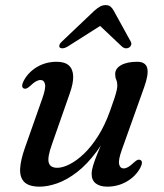

<svg xmlns="http://www.w3.org/2000/svg" viewBox="-20 -705 630 736"><path d="M518.2 -91.7Q524.1 -88.8 524 -81Q523.8 -73.2 517.9 -61.8Q499.9 -28.8 466 -9.2Q432 10.5 390.8 10.5Q363.2 10.5 347.3 -1.8Q331.3 -14.1 331.3 -38.2Q331.3 -52.5 337.1 -71.1Q342.8 -89.7 353.4 -115.9Q364 -142.1 379.5 -179.2Q394.9 -216.2 413.8 -267.7L415.8 -246.4Q387.1 -174 350.7 -124.6Q314.3 -75.3 275.6 -45.4Q236.9 -15.6 200 -2.5Q163 10.5 132.7 10.5Q90.7 10.5 73 -7.4Q55.4 -25.4 57.2 -58.5Q59 -91.5 75.1 -137.1L142.1 -327.3Q156.2 -366.7 152.5 -382.5Q148.9 -398.3 135.3 -398.3Q127.4 -398.3 118 -393.2Q108.6 -388.2 95.3 -375.2Q86.9 -367.8 81.4 -365.7Q75.9 -363.7 70.8 -366Q64.9 -368.9 65 -376.7Q65.2 -384.5 71.1 -395.9Q89.1 -428.9 122.6 -448.6Q156.2 -468.2 197 -468.2Q228.3 -468.2 244 -454.1Q259.6 -439.9 260.5 -413Q261.4 -386.2 247.6 -347.4L179.1 -151.7Q161.2 -101.9 166.8 -81.9Q172.4 -61.8 199.6 -61.8Q220.4 -61.8 247.1 -75.4Q273.8 -88.9 302.1 -115.9Q330.3 -142.9 356.1 -183.7Q381.9 -224.4 401.4 -278.7Q412.7 -309.6 418.7 -328.4Q424.8 -347.3 427.2 -358.3Q429.7 -369.4 429.7 -376.9Q429.7 -390.4 425.6 -399.3Q421.5 -408.2 421.5 -421.1Q421.5 -442.5 444.4 -455.4Q467.3 -468.2 506.1 -468.2Q537.7 -468.2 544.2 -444.5Q550.7 -420.8 532.6 -370.5L446.9 -130.4Q432.9 -91.2 436.7 -75.3Q440.4 -59.4 453.7 -59.4Q461.9 -59.4 471.2 -64.6Q480.4 -69.7 493.7 -82.5Q502.1 -90.1 507.6 -92.2Q513.1 -94.2 518.2 -91.7ZM388.5 -621.2H347.3L448.5 -525.5Q454.9 -520.3 462.2 -519.8Q469.4 -519.3 475.4 -523Q480.7 -526.5 482.8 -532.7Q484.9 -538.9 480.7 -546.4L416.2 -663.6Q410.4 -674.2 403.6 -679.8Q396.8 -685.4 385.1 -685.4Q373.2 -685.4 363.3 -679.8Q353.3 -674.2 341.4 -663.6L217.9 -546.4Q209.6 -538.9 207.8 -532.7Q206 -526.5 209.1 -523Q213.4 -519.3 220.8 -519.8Q228.2 -520.3 237.6 -525.5Z"/></svg>

Font: Fraunces
Style: Italic
Weight: 900
Italic angle: -16°
Version: Version 1.000;[0bf87f6ff]